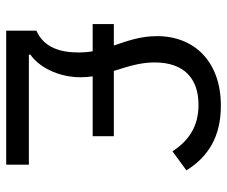

<svg xmlns="http://www.w3.org/2000/svg" viewBox="-78 -672 750 635"><g transform="rotate(90 297.5 -355.0)"><path d="M525 0V-75H161V-80C201 -107 236 -171 236 -246C236 -259 235 -273 233 -286H431V-356H215C202 -399 187 -440 187 -491C187 -588 240 -636 327 -636C400 -636 446 -603 481 -550L544 -596C499 -668 433 -710 330 -710C185 -710 100 -623 100 -499C100 -443 116 -401 131 -356H60V-286H150C153 -271 154 -254 154 -237C154 -181 138 -124 82 -100V0Z"/></g></svg>

Font: IBMKR
Style: Regular
Weight: 400
Designer: Mike Abbink; Paul van der Laan; Pieter van Rosmalen; Wujin Sim; Chorong Kim; Dohee Lee;
Foundry: Sandoll Inc.
Version: Version 1.002